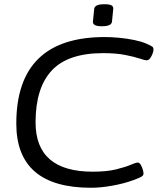

<svg xmlns="http://www.w3.org/2000/svg" viewBox="-20 -881 780 907"><path d="M410 6Q57 6 57 -297Q57 -706 475 -706Q507 -706 543.5 -702.5Q580 -699 614 -692Q648 -685 671 -675Q694 -665 699.5 -660.5Q705 -656 705 -648Q705 -634 695 -615Q685 -596 673 -596Q665 -596 639.5 -604.5Q614 -613 571 -621.5Q528 -630 467 -630Q301 -630 224.5 -548Q148 -466 148 -303Q148 -70 418 -70Q485 -70 529 -81Q573 -92 597.5 -102.5Q622 -113 630 -113Q639 -113 645 -102.5Q651 -92 654.5 -80Q658 -68 658 -61Q658 -52 647.5 -46Q637 -40 610 -30Q563 -13 508.5 -3.5Q454 6 410 6ZM462 -757Q437 -757 427.5 -763Q418 -769 419 -779L425 -839Q426 -849 437 -855Q448 -861 473 -861Q498 -861 507 -855.5Q516 -850 515 -839L509 -779Q507 -757 462 -757Z"/></svg>

Font: Asap Expanded Expanded Regular
Style: Italic
Weight: 400
Width: 7
Italic angle: -6°
Designer: Pablo Cosgaya
Foundry: Omnibus-Type
Version: Version 3.001; ttfautohint (v1.8.4.7-5d5b)